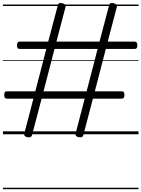

<svg xmlns="http://www.w3.org/2000/svg" viewBox="-20 -916 965 1310"><path d="M166 20Q140 14 146 -6L208 -243H28Q17 -243 13 -249Q9 -255 9 -268Q9 -282 13 -287.5Q17 -293 28 -293H221L296 -582H115Q105 -582 100.5 -587.5Q96 -593 96 -606Q96 -620 100.5 -626Q105 -632 115 -632H309L375 -882Q379 -900 406 -894Q432 -887 427 -868L365 -632H659L725 -882Q729 -900 756 -894Q782 -887 777 -868L715 -632H898Q908 -632 912.5 -626Q917 -620 917 -606Q917 -593 912.5 -587.5Q908 -582 898 -582H702L627 -293H810Q820 -293 824.5 -287.5Q829 -282 829 -268Q829 -255 824.5 -249Q820 -243 810 -243H614L548 8Q543 25 516 20Q503 17 498 10.5Q493 4 496 -6L558 -243H264L198 8Q193 25 166 20ZM277 -293H571L646 -582H352ZM0 365H925V375H0ZM0 -20H925V0H0ZM0 -505H925V-500H0ZM0 -885H925V-875H0Z"/></svg>

Font: Playwrite IT Moderna Guides
Style: Regular
Weight: 400
Designer: Veronika Burian, José Scaglione
Foundry: TypeTogether
Version: Version 1.003